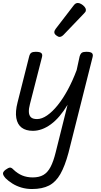

<svg xmlns="http://www.w3.org/2000/svg" viewBox="-43 -863 677 1290"><path d="M178 16Q131 16 102.5 -5.5Q74 -27 66.5 -70Q59 -113 75 -175L153 -484Q158 -503 168 -509Q178 -515 197 -515Q226 -515 235 -506Q244 -497 239 -479L158 -163Q150 -133 151 -110.5Q152 -88 164.5 -75.5Q177 -63 206 -63Q238 -63 273.5 -87.5Q309 -112 344.5 -156Q380 -200 412.5 -260Q445 -320 472 -392L492 -484Q498 -503 507.5 -509Q517 -515 537 -515Q566 -515 575 -506Q584 -497 579 -479L417 164Q393 253 362.5 306.5Q332 360 286.5 383.5Q241 407 172 407Q134 407 100.5 397Q67 387 40 370Q13 353 -6 334Q-19 320 -22.5 306.5Q-26 293 -5 277Q13 264 23.5 263Q34 262 48 277Q75 303 106.5 316Q138 329 177 329Q220 329 248.5 312.5Q277 296 296.5 259Q316 222 331 161L411 -159Q385 -116 357 -83Q329 -50 299 -28Q269 -6 238.5 5Q208 16 178 16ZM357 -615Q348 -615 335 -625Q322 -635 322 -646Q322 -652 324 -657Q326 -662 331 -669L450 -824Q458 -835 465 -839Q472 -843 480 -843Q490 -843 502.5 -836Q515 -829 524.5 -818Q534 -807 534 -796Q534 -788 530.5 -783Q527 -778 521 -772L384 -629Q370 -615 357 -615Z"/></svg>

Font: Playwrite DE SAS
Style: Regular
Weight: 400
Designer: Veronika Burian, José Scaglione
Foundry: TypeTogether
Version: Version 1.002